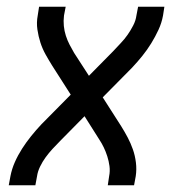

<svg xmlns="http://www.w3.org/2000/svg" viewBox="-20 -550 540 570"><path d="M6 0 11 -27Q15 -48 24 -68.5Q33 -89 45.5 -108.5Q58 -128 72.5 -146Q87 -164 103 -181L190 -269L135 -355Q125 -371 115.5 -388Q106 -405 100 -423.5Q94 -442 91 -462.5Q88 -483 92 -504L96 -530H175L170 -504Q168 -488 169.5 -473Q171 -458 175.5 -444Q180 -430 186.5 -417.5Q193 -405 200 -393L244 -325L316 -398Q327 -410 338.5 -422Q350 -434 359 -447Q368 -460 375.5 -474.5Q383 -489 385 -504L390 -530H468L464 -504Q460 -482 450.5 -461.5Q441 -441 429 -421.5Q417 -402 402.5 -384Q388 -366 372 -349L285 -261L340 -175Q350 -159 359 -142Q368 -125 374.5 -106.5Q381 -88 383.5 -67.5Q386 -47 383 -27L378 0H300L304 -27Q307 -42 305 -57Q303 -72 298.5 -86Q294 -100 288 -112.5Q282 -125 274 -137L231 -205L159 -132Q147 -120 136 -108Q125 -96 115.5 -83Q106 -70 99 -55.5Q92 -41 90 -27L85 0Z"/></svg>

Font: iosevka_custom_sans_ss08
Style: Italic
Weight: 400
Italic angle: -10°
Designer: Belleve Invis
Foundry: Belleve Invis
Version: Version 10.3.0; ttfautohint (v1.8.3)